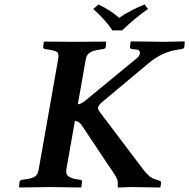

<svg xmlns="http://www.w3.org/2000/svg" viewBox="-20 -832 842 854"><path d="M589.8 -574.2Q596.7 -579.1 600.3 -587.6Q604 -596.2 600.8 -603.5Q597.7 -610.8 585.9 -611.8L564.9 -613.8Q558.1 -615.7 558.1 -624L561 -646L563 -647.9Q678.2 -646 713.9 -646L799.8 -647.9L801.8 -646L799.8 -624Q799.8 -617.2 790 -613.8L775.9 -611.8Q702.6 -602.5 642.1 -551.8L434.1 -377.9Q418 -363.8 416.3 -354.5Q414.6 -345.2 425.8 -331.1L617.2 -78.1Q643.1 -42.5 670.9 -34.2L678.2 -32.2Q696.8 -26.4 696.8 -22L693.8 0L689.9 2Q604 0 564.9 0L505.9 2L503.9 0V-21Q503.9 -26.4 501.5 -33.2Q499 -40 494.1 -48.6Q489.3 -57.1 484.9 -63.7Q480.5 -70.3 472.9 -81.1Q465.3 -91.8 461.9 -97.2L342.8 -275.9Q330.1 -293.9 313 -293.9L274.9 -77.1Q271.5 -56.2 286.1 -46.6Q300.8 -37.1 324.2 -34.2L337.9 -32.2Q345.2 -30.3 345.2 -22.9L341.8 0L339.8 2Q238.8 0 203.1 0L66.9 2L64.9 0L66.9 -22.9Q67.9 -28.8 77.1 -32.2L90.8 -34.2Q121.6 -38.1 134.8 -46.4Q147.9 -54.7 151.9 -77.1L238.8 -569.8Q243.2 -593.8 233.4 -600.6Q223.6 -607.4 192.9 -611.8L179.2 -613.8Q171.9 -616.2 171.9 -622.1L174.8 -646L176.8 -647Q273.9 -646 313 -646L450.2 -647L452.1 -646L450.2 -622.1Q449.2 -616.7 439.9 -613.8L425.8 -611.8Q394.5 -607.4 380.1 -598.4Q365.7 -589.4 361.8 -569.8L326.2 -368.2Q338.9 -368.2 359.9 -384.8ZM480 -696.8Q451.7 -740.7 395 -792L418 -812Q469.7 -787.6 509.8 -752.9Q565.4 -789.6 623 -812L638.2 -792Q585 -755.4 522.9 -696.8Z"/></svg>

Font: Linux Libertine
Style: Bold Italic
Weight: 700
Italic angle: -11.5°
Designer: Philipp H. Poll
Foundry: Philipp H. Poll
Version: Version 4.0.5